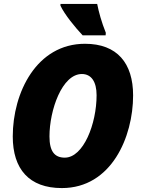

<svg xmlns="http://www.w3.org/2000/svg" viewBox="-20 -948 717 978"><path d="M401 -768H518L519 -781C497 -836 483 -887 475 -928H288V-919C309 -874 364 -807 401 -768ZM295 10C548 10 658 -251 658 -462C658 -626 577 -725 413 -725C166 -725 45 -476 45 -253C45 -87 128 10 295 10ZM310 -145C258 -145 232 -177 232 -253C232 -387 296 -571 397 -571C445 -571 472 -532 472 -463C472 -317 405 -145 310 -145Z"/></svg>

Font: Noto Sans SemiCondensed Black
Style: Italic
Weight: 900
Width: 4
Italic angle: -12°
Designer: Monotype Design Team
Foundry: Monotype Imaging Inc.
Version: Version 2.013